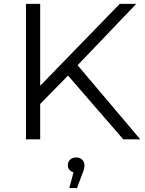

<svg xmlns="http://www.w3.org/2000/svg" viewBox="-20 -720 751 992"><path d="M178.5 -173.5 175.1 -264 598.7 -700H684L374.6 -376.4L333.1 -331.4ZM114.3 0V-700H187.6V0ZM617.1 0 315.3 -348.1 364.9 -401.9 704.8 0ZM338.2 251.8 366.7 144.2 373.4 172.2Q354.3 172.2 342.4 161.1Q330.4 150 330.4 133.2Q330.4 116 342.4 104.8Q354.5 93.6 373.4 93.6Q393.3 93.6 404.9 105.5Q416.4 117.4 416.4 133.2Q416.4 142.9 413.8 154Q411.3 165.1 405.3 178.2L377.8 251.8Z"/></svg>

Font: Montserrat Thin
Style: Regular
Weight: 100
Designer: Julieta Ulanovsky
Foundry: Julieta Ulanovsky
Version: Version 9.000